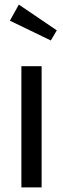

<svg xmlns="http://www.w3.org/2000/svg" viewBox="-20 -815 274 835"><path d="M161 0H73V-527H161ZM227 -683 201 -639 23 -725 62 -795Z"/></svg>

Font: Fira Sans Compressed
Style: Regular
Weight: 400
Width: 1
Designer: bBox Type GmbH & Carrois Corporate GbR & Edenspiekermann AG
Foundry: bBox Type GmbH & Carrois Corporate GbR & Edenspiekermann AG
Version: Version 4.301